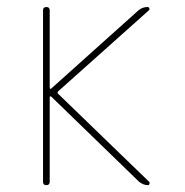

<svg xmlns="http://www.w3.org/2000/svg" viewBox="-20 -540 540 560"><path d="M105.5 -9.8V-509.8Q105.5 -519.5 115.2 -519.5Q125 -519.5 125 -509.8V-283.2Q125 -282.2 126.5 -281.2Q127.9 -280.3 128.9 -281.2L383.8 -509.8Q395.5 -519.5 410.2 -519.5Q414.1 -519.5 415.5 -516.1Q417 -512.7 414.1 -509.8L149.4 -273.4Q146.5 -270.5 149.4 -266.6L415 -9.8Q417 -7.8 416 -3.9Q415 0 411.1 0Q398.4 0 385.7 -9.8L128.9 -258.8Q127 -259.8 125 -257.8V-9.8Q125 0 115.2 0Q105.5 0 105.5 -9.8Z"/></svg>

Font: Rounded Mgen+ 1mn thin
Style: Regular
Weight: 100
Designer: [Source Han Sans]
Ryoko NISHIZUKA  (kana & ideographs); Paul D. Hunt (Latin, Greek & Cyrillic); Wenlong ZHANG  (bopomofo
Version: Version 1.059.20150602